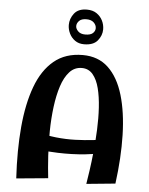

<svg xmlns="http://www.w3.org/2000/svg" viewBox="-66 -1093 893 1153"><g transform="rotate(5 380.5 -516.5)"><path d="M498 3Q503 -27 510.5 -78.5Q518 -130 524.5 -194.5Q531 -259 534 -327.5Q537 -396 533 -460.5Q529 -525 516 -576Q503 -627 477.5 -657.5Q452 -688 411 -688Q367 -688 337 -655Q307 -622 289 -566.5Q271 -511 262 -440.5Q253 -370 252 -294Q251 -218 255.5 -145Q260 -72 267 -11L76 7Q66 -161 78.5 -302.5Q91 -444 129.5 -548Q168 -652 237 -709Q306 -766 410 -766Q504 -766 564.5 -708.5Q625 -651 655.5 -548Q686 -445 689.5 -308.5Q693 -172 672 -14ZM134 -181 170 -284Q231 -266 291.5 -259.5Q352 -253 409 -255Q466 -257 518.5 -263Q571 -269 617 -276L626 -204Q558 -182 477.5 -173.5Q397 -165 310.5 -168Q224 -171 134 -181ZM411 -831Q379 -831 356.5 -847Q334 -863 322 -888Q310 -913 310 -939Q310 -977 334.5 -1008.5Q359 -1040 411 -1040Q446 -1040 469.5 -1024Q493 -1008 505.5 -983Q518 -958 518 -930Q518 -893 492.5 -862Q467 -831 411 -831ZM413 -890Q445 -890 459 -903Q473 -916 473 -933Q473 -952 457.5 -967Q442 -982 413 -982Q383 -982 369 -967.5Q355 -953 355 -936Q355 -920 370 -905Q385 -890 413 -890Z"/></g></svg>

Font: Marhey Light Medium
Style: Regular
Weight: 500
Version: Version 1.000